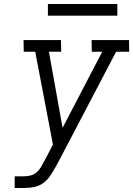

<svg xmlns="http://www.w3.org/2000/svg" viewBox="-20 -934 662 954"><path d="M53 0V-58H99Q115 -58 131.5 -62Q148 -66 160.5 -76.5Q173 -87 182 -101.5Q191 -116 198 -131H199L243 -216L155 -677H98L97 -735H283L284 -677H223L291 -299L488 -677H436L435 -735H621L622 -677H557L275 -139L256 -104Q244 -82 229.5 -60.5Q215 -39 194 -24Q173 -9 148.5 -4.5Q124 0 100 0ZM218 -856V-914H563V-856Z"/></svg>

Font: Iosevka Etoile Light
Style: Italic
Weight: 300
Italic angle: -9°
Designer: Belleve Invis
Foundry: Belleve Invis
Version: Version 22.1.2; ttfautohint (v1.8.4)